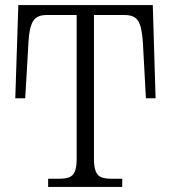

<svg xmlns="http://www.w3.org/2000/svg" viewBox="-20 -734 671 754"><path d="M169 -32H209Q236 -32 251 -37.5Q266 -43 273.5 -59.5Q281 -76 281 -109V-675H162Q125 -675 110 -651Q95 -627 92 -571L79 -348H40L52 -714H580L591 -348H553L541 -569Q537 -629 522.5 -652Q508 -675 470 -675H349V-111Q349 -77 356.5 -60Q364 -43 379 -37.5Q394 -32 421 -32H460V0H169Z"/></svg>

Font: Noto Serif Light
Style: Regular
Weight: 300
Designer: Monotype Design Team
Foundry: Monotype Imaging Inc.
Version: Version 1.001